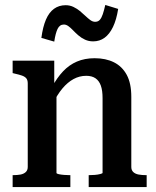

<svg xmlns="http://www.w3.org/2000/svg" viewBox="-20 -755 631 775"><path d="M31 0V-48H32Q50 -48 63 -50.5Q76 -53 84 -60.5Q92 -68 92 -81V-418Q92 -432 86 -439Q80 -446 68.5 -450Q57 -454 39 -458L31 -460V-510H199V-403L208 -394V-57Q208 -54 217 -52Q226 -50 238.5 -49Q251 -48 261 -48H264V0ZM572 0H338V-48H339Q350 -48 362.5 -49Q375 -50 384.5 -52.5Q394 -55 394 -57V-359Q394 -390 387 -409.5Q380 -429 365.5 -439Q351 -449 328 -449Q301 -449 277 -436Q253 -423 232 -398Q211 -373 192 -334L190 -404Q210 -441 234.5 -467Q259 -493 290.5 -506.5Q322 -520 362 -520Q407 -520 440 -503.5Q473 -487 491.5 -453Q510 -419 510 -364V-81Q510 -68 518 -60.5Q526 -53 539.5 -50.5Q553 -48 570 -48H572ZM356 -588Q338 -588 323 -595Q308 -602 296 -612.5Q284 -623 274.5 -633Q265 -643 256 -649.5Q247 -656 238 -656Q221 -656 212.5 -638.5Q204 -621 199 -587L147 -602Q153 -647 165.5 -676Q178 -705 198 -719.5Q218 -734 245 -734Q262 -734 276.5 -727Q291 -720 302.5 -710.5Q314 -701 324.5 -691Q335 -681 344.5 -674Q354 -667 364 -667Q376 -667 383 -675Q390 -683 395 -698Q400 -713 405 -735L457 -719Q450 -675 436 -646Q422 -617 402 -602.5Q382 -588 356 -588Z"/></svg>

Font: Roboto Serif 28pt Condensed Medium
Style: Regular
Weight: 500
Width: 3
Designer: Greg Gazdowicz
Foundry: Commercial Type
Version: Version 1.008